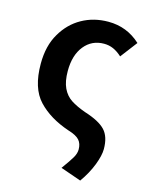

<svg xmlns="http://www.w3.org/2000/svg" viewBox="-116 -645 730 927"><g transform="rotate(15 248.5 -181.0)"><path d="M330 64Q330 35 314.5 17.5Q299 0 259 -12Q161 -45 103.5 -106Q46 -167 46 -289Q46 -379 83 -441Q119 -503 178 -536Q237 -569 310 -569Q403 -569 471 -506L407 -422Q385 -442 363.5 -451.5Q342 -461 317 -461Q256 -461 218.5 -414.5Q181 -368 181 -289Q181 -237 196.5 -204Q212 -171 240.5 -152.5Q269 -134 314 -118Q387 -95 417 -63Q447 -31 447 31Q447 63 428.5 111Q410 159 376 207L273 171Q305 127 317.5 105.5Q330 84 330 64Z"/></g></svg>

Font: Merged Yaku Han JP SemiBold
Style: Regular
Weight: 600
Designer: Ryoko NISHIZUKA 西塚涼子 (kana, bopomofo & ideographs); Paul D. Hunt (Latin, Greek & Cyrillic); Sandoll Communications 산돌커뮤니
Foundry: Adobe
Version: Version 2.004